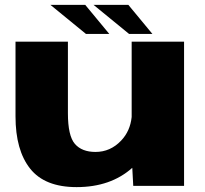

<svg xmlns="http://www.w3.org/2000/svg" viewBox="-20 -761 840 786"><path d="M525.5 0 521.5 -74Q433 5 293.5 5Q163.5 5 103.5 -70.5Q43.5 -146 43.5 -284.5V-590.5H258V-297.5Q258 -205 286.5 -172Q315 -139 371 -139Q432 -139 476 -185.5Q513 -224.5 519 -282V-590.5H733.5V0ZM508.5 -622 363 -741H505.5L604 -622ZM332 -622 186.5 -741H329L427.5 -622Z"/></svg>

Font: Anybody ExtraExpanded ExtraBold
Style: Regular
Weight: 800
Width: 8
Designer: Tyler Finck
Foundry: Etcetera Type Company
Version: Version 1.010; ttfautohint (v1.8.3) -l 8 -r 50 -G 200 -x 14 